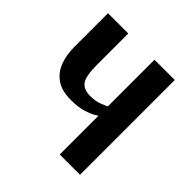

<svg xmlns="http://www.w3.org/2000/svg" viewBox="-172 -790 931 931"><g transform="rotate(45 293.0 -325.0)"><path d="M370 0V-266Q370 -266 354 -256Q338 -246 305.5 -235.5Q273 -225 221 -225Q158 -225 121 -251Q84 -277 67.5 -321Q51 -365 51 -419V-650H190V-436Q190 -357 209.5 -331Q229 -305 272 -305Q310 -305 336.5 -315.5Q363 -326 370 -330V-650H509V0Z"/></g></svg>

Font: Arsenal SC
Style: Bold
Weight: 700
Designer: Andrij Shevchenko
Foundry: Stairsfor
Version: Version 2.001; ttfautohint (v1.8.4.7-5d5b)